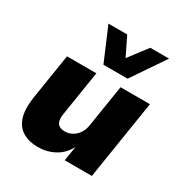

<svg xmlns="http://www.w3.org/2000/svg" viewBox="-179 -905 1003 1053"><g transform="rotate(30 322.5 -379.0)"><path d="M207 11Q151 11 111.5 -12.5Q72 -36 56.5 -85Q41 -134 52 -210L98 -500H284L239 -216Q235 -190 239 -172.5Q243 -155 256.5 -146Q270 -137 293 -137Q318 -137 340 -149.5Q362 -162 376.5 -184.5Q391 -207 395 -236L437 -500H623L544 0H372L387 -93Q360 -41 312 -15Q264 11 207 11ZM294 -560 205 -769H324L381 -652L470 -769H589L447 -560Z"/></g></svg>

Font: Nunito Sans 9pt Black
Style: Italic
Weight: 900
Italic angle: -9°
Version: Version 3.101;gftools[0.9.27]